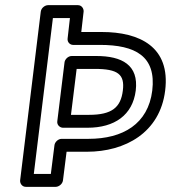

<svg xmlns="http://www.w3.org/2000/svg" viewBox="-20 -699 662 744"><path d="M111 -25 185 -629H251L242 -550C240 -535 252 -525 263 -525H367C505 -525 586 -481 570 -348C554 -219 457 -161 323 -161H219C204 -161 192 -147 191 -136L177 -25ZM58 0C57 11 65 25 80 25H196C207 25 222 15 224 0L238 -111H317C465 -111 600 -185 620 -348C641 -517 522 -575 374 -575H295L304 -654C305 -665 297 -679 282 -679H166C155 -679 140 -669 138 -654ZM224 -204H319C424 -204 494 -253 506 -348C518 -447 453 -482 353 -482H258C243 -482 231 -468 230 -457L202 -229C200 -214 213 -204 224 -204ZM255 -254 277 -432H347C437 -432 464 -411 456 -348C448 -283 414 -254 325 -254Z"/></svg>

Font: Falling Sky
Style: OuObl
Weight: 400
Designer: Paul D. Hunt
Foundry: Adobe Systems Incorporated
Version: Version 1.02